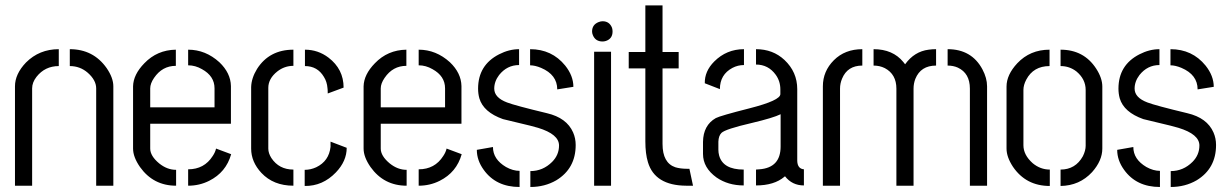

<svg xmlns="http://www.w3.org/2000/svg" viewBox="-20 -708 4676 732"><path d="M37.1 0V-378.9Q37.1 -425.8 79.1 -469.7Q129.9 -520.5 204.1 -520.5V-456.1Q151.4 -456.1 119.1 -415Q102.5 -393.6 102.5 -371.1V0ZM246.1 -456.1V-520.5Q335.9 -520.5 386.7 -448.2Q412.1 -411.1 412.1 -378.9V0H346.7V-371.1Q346.7 -402.3 314.5 -430.7Q285.2 -456.1 246.1 -456.1Z M487.3 -141.6V-378.9Q488.3 -423.8 530.3 -466.8Q579.1 -517.6 650.4 -518.6V-457Q598.6 -457 567.4 -411.1Q552.7 -389.6 552.7 -371.1V-298.8H797.9V-371.1Q797.9 -418 750 -444.3Q724.6 -459 697.3 -459V-518.6Q763.7 -518.6 816.4 -470.7Q859.4 -429.7 860.4 -379.9V-236.3H552.7V-141.6Q552.7 -113.3 586.9 -85Q617.2 -60.5 651.4 -60.5V0Q564.5 0 513.7 -71.3Q487.3 -109.4 487.3 -141.6ZM697.3 0V-62.5Q758.8 -62.5 791 -113.3Q800.8 -127.9 803.7 -141.6L861.3 -120.1Q841.8 -50.8 777.3 -18.6Q740.2 0 697.3 0Z M937.5 -141.6Q937.5 -90.8 976.6 -48.8Q1022.5 0 1098.6 0V-61.5Q1043.9 -61.5 1014.6 -105.5Q1002.9 -124 1002.9 -141.6V-373Q1002.9 -408.2 1037.1 -435.5Q1064.5 -457 1098.6 -457V-518.6Q1006.8 -518.6 960 -445.3Q938.5 -410.2 937.5 -376ZM1142.6 -456.1Q1190.4 -456.1 1214.8 -415Q1226.6 -396.5 1228.5 -372.1Q1229.5 -367.2 1229.5 -351.6L1290 -374Q1290 -444.3 1232.4 -488.3Q1192.4 -518.6 1142.6 -518.6ZM1141.6 1Q1210 2 1260.7 -50.8Q1301.8 -93.8 1301.8 -144.5L1240.2 -168V-148.4Q1234.4 -93.8 1185.5 -70.3Q1164.1 -60.5 1141.6 -60.5Z M1366.2 -141.6V-378.9Q1367.2 -423.8 1409.2 -466.8Q1458 -517.6 1529.3 -518.6V-457Q1477.5 -457 1446.3 -411.1Q1431.6 -389.6 1431.6 -371.1V-298.8H1676.8V-371.1Q1676.8 -418 1628.9 -444.3Q1603.5 -459 1576.2 -459V-518.6Q1642.6 -518.6 1695.3 -470.7Q1738.3 -429.7 1739.3 -379.9V-236.3H1431.6V-141.6Q1431.6 -113.3 1465.8 -85Q1496.1 -60.5 1530.3 -60.5V0Q1443.4 0 1392.6 -71.3Q1366.2 -109.4 1366.2 -141.6ZM1576.2 0V-62.5Q1637.7 -62.5 1669.9 -113.3Q1679.7 -127.9 1682.6 -141.6L1740.2 -120.1Q1720.7 -50.8 1656.2 -18.6Q1619.1 0 1576.2 0Z M1797.9 -136.7 1859.4 -147.5Q1859.4 -100.6 1909.2 -71.3Q1935.5 -56.6 1960.9 -56.6V4.9Q1871.1 4.9 1824.2 -60.5Q1797.9 -96.7 1797.9 -136.7ZM1802.7 -370.1Q1802.7 -460 1882.8 -501Q1920.9 -520.5 1959 -520.5V-460Q1913.1 -460 1882.8 -421.9Q1864.3 -397.5 1864.3 -370.1Q1864.3 -335.9 1913.1 -317.4Q1943.4 -305.7 2065.4 -276.4Q2140.6 -258.8 2165 -203.1Q2174.8 -180.7 2174.8 -155.3Q2174.8 -65.4 2100.6 -20.5Q2056.6 4.9 2002 4.9V-55.7Q2049.8 -55.7 2085 -90.8Q2111.3 -117.2 2111.3 -153.3Q2111.3 -196.3 2031.2 -220.7Q2008.8 -227.5 1958 -239.3Q1917 -249 1897.5 -253.9Q1823.2 -280.3 1807.6 -333Q1802.7 -350.6 1802.7 -370.1ZM2001 -459V-520.5Q2084 -520.5 2134.8 -458Q2166 -418.9 2166 -377L2104.5 -367.2Q2104.5 -422.9 2043 -449.2Q2019.5 -459 2001 -459Z M2237.3 -587.9Q2237.3 -614.3 2262.7 -624Q2270.5 -627 2277.3 -627Q2303.7 -627 2313.5 -601.6Q2315.4 -594.7 2315.4 -587.9Q2315.4 -560.5 2290 -551.8Q2283.2 -549.8 2277.3 -549.8Q2250 -549.8 2240.2 -574.2Q2237.3 -581.1 2237.3 -587.9ZM2245.1 0V-510.7H2309.6V0Z M2377 -447.3V-509.8H2440.4V-687.5H2505.9V-509.8H2567.4V-447.3H2505.9V-159.2Q2505.9 -86.9 2554.7 -70.3Q2574.2 -64.5 2599.6 -64.5H2608.4L2622.1 0H2595.7Q2476.6 -1 2450.2 -89.8Q2440.4 -122.1 2440.4 -168.9V-447.3Z M2660.2 -121.1Q2660.2 -68.4 2711.9 -31.2Q2755.9 -1 2815.4 -1V-61.5Q2736.3 -61.5 2721.7 -115.2Q2718.8 -126 2718.8 -136.7V-168Q2719.7 -190.4 2730.5 -201.2Q2745.1 -215.8 2846.7 -239.3Q2928.7 -258.8 2956.1 -272.5V-149.4Q2956.1 -68.4 2875 -62.5Q2868.2 -61.5 2862.3 -61.5V-1Q2931.6 -1 2970.7 -34.2Q2971.7 -35.2 2972.7 -36.1Q3000 -1 3044.9 -1V-62.5Q3020.5 -64.5 3019.5 -94.7V-368.2Q3019.5 -433.6 2970.7 -479.5Q2926.8 -520.5 2862.3 -520.5V-461.9Q2909.2 -461.9 2937.5 -422.9Q2955.1 -398.4 2955.1 -367.2V-349.6Q2956.1 -325.2 2836.9 -294.9Q2725.6 -266.6 2709 -257.8Q2661.1 -230.5 2660.2 -167ZM2667 -390.6 2724.6 -368.2Q2724.6 -423.8 2772.5 -449.2Q2793 -460 2816.4 -460V-520.5Q2750 -520.5 2703.1 -473.6Q2666 -436.5 2667 -390.6Z M3117.2 0V-378.9Q3117.2 -436.5 3159.2 -478.5Q3201.2 -520.5 3267.6 -520.5V-458Q3210.9 -458 3190.4 -408.2Q3182.6 -389.6 3182.6 -370.1V0ZM3310.5 -458V-520.5Q3383.8 -520.5 3423.8 -471.7Q3427.7 -466.8 3430.7 -462.9Q3465.8 -511.7 3520.5 -518.6Q3534.2 -520.5 3548.8 -520.5V-458Q3490.2 -458 3469.7 -407.2Q3462.9 -389.6 3462.9 -370.1V0H3397.5V-370.1Q3397.5 -424.8 3353.5 -448.2Q3334 -458 3310.5 -458ZM3592.8 -458V-520.5Q3684.6 -520.5 3725.6 -443.4Q3743.2 -410.2 3743.2 -378.9V0H3677.7V-370.1Q3677.7 -428.7 3631.8 -450.2Q3614.3 -458 3592.8 -458Z M3817.4 -141.6V-377.9Q3817.4 -422.9 3858.4 -466.8Q3907.2 -518.6 3981.4 -518.6V-456.1Q3919.9 -456.1 3892.6 -404.3Q3881.8 -383.8 3881.8 -365.2V-154.3Q3881.8 -117.2 3917 -85.9Q3946.3 -61.5 3982.4 -61.5V1Q3891.6 1 3841.8 -72.3Q3817.4 -109.4 3817.4 -141.6ZM4023.4 1V-61.5Q4080.1 -61.5 4108.4 -112.3Q4119.1 -133.8 4119.1 -152.3V-365.2Q4119.1 -406.2 4084 -435.5Q4057.6 -456.1 4023.4 -456.1V-518.6Q4112.3 -518.6 4159.2 -446.3Q4182.6 -410.2 4182.6 -377.9V-141.6Q4182.6 -95.7 4143.6 -51.8Q4095.7 0 4023.4 1Z M4239.3 -136.7 4300.8 -147.5Q4300.8 -100.6 4350.6 -71.3Q4377 -56.6 4402.3 -56.6V4.9Q4312.5 4.9 4265.6 -60.5Q4239.3 -96.7 4239.3 -136.7ZM4244.1 -370.1Q4244.1 -460 4324.2 -501Q4362.3 -520.5 4400.4 -520.5V-460Q4354.5 -460 4324.2 -421.9Q4305.7 -397.5 4305.7 -370.1Q4305.7 -335.9 4354.5 -317.4Q4384.8 -305.7 4506.8 -276.4Q4582 -258.8 4606.4 -203.1Q4616.2 -180.7 4616.2 -155.3Q4616.2 -65.4 4542 -20.5Q4498 4.9 4443.4 4.9V-55.7Q4491.2 -55.7 4526.4 -90.8Q4552.7 -117.2 4552.7 -153.3Q4552.7 -196.3 4472.7 -220.7Q4450.2 -227.5 4399.4 -239.3Q4358.4 -249 4338.9 -253.9Q4264.6 -280.3 4249 -333Q4244.1 -350.6 4244.1 -370.1ZM4442.4 -459V-520.5Q4525.4 -520.5 4576.2 -458Q4607.4 -418.9 4607.4 -377L4545.9 -367.2Q4545.9 -422.9 4484.4 -449.2Q4460.9 -459 4442.4 -459Z"/></svg>

Font: Post No Bills Colombo Medium
Style: Regular
Weight: 500
Designer: Kosala Senevirathne, Siva Puranthara, Lasantha Premarathna, Tharique Azeez
Foundry: Mooniak
Version: Version 1.220 ; ttfautohint (v1.6)